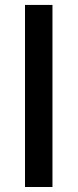

<svg xmlns="http://www.w3.org/2000/svg" viewBox="-20 -747 310 767"><path d="M189.6 -727.3V0H79.9V-727.3Z"/></svg>

Font: TID UI Medium
Style: Regular
Weight: 500
Designer: The TID Project Authors
Foundry: Bakken & Bæck
Version: Version 1.001;hotconv 1.0.109;makeotfexe 2.5.65596